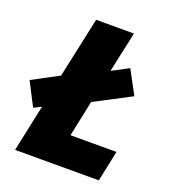

<svg xmlns="http://www.w3.org/2000/svg" viewBox="-154 -814 822 914"><g transform="rotate(20 257.0 -357.0)"><path d="M176.8 -713.9H368.2L324.2 -508.8L408.2 -553.2L472.2 -434.1L288.1 -337.9L250 -155.8H482.9L450.2 0H25.9L76.2 -236.8L38.1 -217.8L-22.9 -335.9L110.8 -407.2Z"/></g></svg>

Font: Open Sans Extrabold
Style: Italic
Weight: 800
Italic angle: -12°
Foundry: Ascender Corporation
Version: Version 1.10